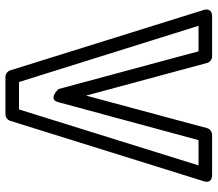

<svg xmlns="http://www.w3.org/2000/svg" viewBox="-67 -709 801 707"><g transform="rotate(90 333.5 -355.5)"><path d="M356 -169 496 -686H589L383 -25H282L75 -686H169L308 -170C308 -170 346 -130 356 -169ZM332 -272 212 -717C210 -726 200 -736 188 -736H41C6 -736 16 -706 17 -704L239 7C242 17 252 25 263 25H401C411 25 422 18 425 7L647 -704C658 -738 625 -736 623 -736H477C467 -736 455 -729 452 -718Z"/></g></svg>

Font: Asimov
Style: NarOu
Weight: 500
Designer: Google
Version: Version 2.000980; 2014